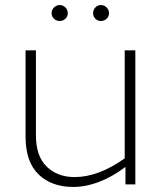

<svg xmlns="http://www.w3.org/2000/svg" viewBox="-20 -729 641 759"><path d="M515 0H476V-69Q370 10 269 10Q184 10 132.5 -39.5Q81 -89 81 -190V-530H122V-194Q122 -112 164.5 -70.5Q207 -29 275 -29Q369 -29 473 -103V-530H515ZM238.5 -655Q229 -646 216 -646Q203 -646 193.5 -655Q184 -664 184 -677Q184 -690 193.5 -699.5Q203 -709 216 -709Q229 -709 238.5 -699.5Q248 -690 248 -677Q248 -664 238.5 -655ZM401.5 -655Q392 -646 379 -646Q366 -646 357 -655Q348 -664 348 -677Q348 -690 357 -699.5Q366 -709 379 -709Q392 -709 401.5 -699.5Q411 -690 411 -677Q411 -664 401.5 -655Z"/></svg>

Font: Roundo Light
Style: Regular
Weight: 300
Designer: Namrata Goyal (Gurmukhi), Shiva Nallaperumal (Latin)
Foundry: Indian Type Foundry
Version: Version 1.000;PS 1.0;hotconv 1.0.88;makeotf.lib2.5.647800